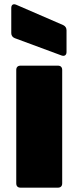

<svg xmlns="http://www.w3.org/2000/svg" viewBox="-20 -866 362 886"><path d="M55 -543V-20C55 -7 62 0 75 0H247C260 0 267 -7 267 -20V-543C267 -556 260 -563 247 -563H75C62 -563 55 -556 55 -543ZM48 -690 264 -610C278 -605 287 -612 287 -626V-726C287 -737 282 -745 272 -750L55 -844C41 -850 32 -844 32 -829V-713C32 -702 38 -694 48 -690Z"/></svg>

Font: Malmofest Black-Rounded
Style: Regular
Weight: 800
Designer: Jonny Pinhorn (Poppins), Kolossal
Version: Version 1.004;Glyphs 3.1.2 (3151)